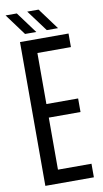

<svg xmlns="http://www.w3.org/2000/svg" viewBox="-104 -1005 564 1052"><g transform="rotate(-10 178.5 -479.0)"><path d="M59.5 0V-800H329.5V-724.5H143V-440.5H319.5V-365H143V-75.5H329.5V0ZM215.5 -839 127.5 -957.5H190.5L278 -839ZM94.5 -839 7 -957.5H69.5L157 -839Z"/></g></svg>

Font: Big Shoulders
Style: Regular
Weight: 400
Designer: Patric King
Foundry: XO Type Co
Version: Version 2.002